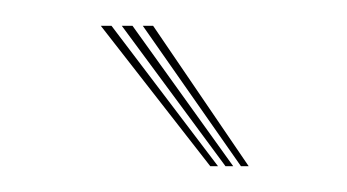

<svg xmlns="http://www.w3.org/2000/svg" viewBox="-20 -774 269 149"><path d="M143.2 -645 58.2 -754H66.5L149.2 -645ZM155 -645 74.5 -754H82.8L161 -645ZM167 -645 90.8 -754H98.8L173 -645Z"/></svg>

Font: Big Shoulders Inline Display ExtraLight
Style: Regular
Weight: 250
Version: Version 2.002